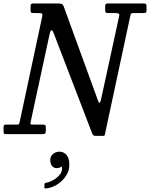

<svg xmlns="http://www.w3.org/2000/svg" viewBox="-68 -770 860 1102"><path d="M152 -695H126Q115 -695 111.2 -697.5Q107.5 -700 107.5 -710.5V-735.5Q107.5 -744.5 111 -747.2Q114.5 -750 122.5 -750H264.5Q280.5 -750 287.2 -746.8Q294 -743.5 297.5 -733.5L490.5 -203.5Q494.5 -193 496.8 -186.5Q499 -180 503 -180Q508 -180 513 -204.5L616 -677.5Q618.5 -688 613.2 -691.5Q608 -695 596 -695H554.5Q541.5 -695 538.5 -699Q535.5 -703 535.5 -716.5V-733.5Q535.5 -744.5 539.5 -747.2Q543.5 -750 553.5 -750H757Q768 -750 770.5 -746.5Q773 -743 773 -731.5V-711.5Q773 -701.5 770 -698.2Q767 -695 756 -695H700Q687 -695 684.8 -692.5Q682.5 -690 680 -679.5L534.5 -0.5Q533.5 5 531.5 7.5Q529.5 10 522 10H481.5Q465.5 10 461.5 -3L241.5 -576Q234 -596.5 228 -596.5Q221.5 -596.5 216.5 -573L108 -70.5Q105.5 -57.5 108.8 -56.2Q112 -55 127 -55H176Q185 -55 190 -52.8Q195 -50.5 195 -40.5V-20.5Q195 -6 189.8 -3Q184.5 0 171 0H-31.5Q-41 0 -44.2 -2.2Q-47.5 -4.5 -47.5 -13.5V-37.5Q-47.5 -48 -45 -51.5Q-42.5 -55 -32.5 -55H27Q39.5 -55 41.2 -58Q43 -61 45 -70.5L173.5 -671.5Q176.5 -686 173.8 -690.5Q171 -695 152 -695ZM220.5 148Q220.5 128 235.8 114.2Q251 100.5 274 100.5Q297.5 100.5 313.8 119.2Q330 138 330 176Q330 210.5 310.2 240.2Q290.5 270 259.8 289.2Q229 308.5 196 311.5Q191.5 312 189.2 311.2Q187 310.5 187 305.5V288Q187 280.5 197 279Q215.5 276 237.5 263.8Q259.5 251.5 275 232.5Q290.5 213.5 288 190.5Q287.5 185.5 285.2 186.5Q283 187.5 279.5 190Q271 195 259 195Q239 195 229.8 181.5Q220.5 168 220.5 148Z"/></svg>

Font: Besley* Narrow
Style: Italic
Weight: 400
Width: 4
Italic angle: -13°
Designer: Owen Earl
Foundry: indestructible type*
Version: Version 3.000; ttfautohint (v1.8.3)